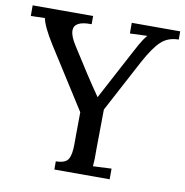

<svg xmlns="http://www.w3.org/2000/svg" viewBox="-92 -776 822 851"><g transform="rotate(10 319.0 -350.0)"><path d="M651 -663H648Q602 -662 571.5 -633.5Q541 -605 503 -535L378 -300L376 -124Q377 -74 374 -44L457 -48V0H208V-37H211Q252 -38 264 -59Q276 -80 276 -126V-158L277 -270L104 -542Q58 -615 50 -654L-13 -652V-700H259V-663H256Q180 -664 180 -621Q180 -596 205 -557Q284 -431 341 -349Q346 -359 418 -494L465 -582Q467 -586 480.5 -610.5Q494 -635 511 -655L433 -652V-700H651Z"/></g></svg>

Font: Sumana
Style: Regular
Weight: 400
Designer: Cyreal, Alexei Vanyashin (Devanagari), Olga Karpushina (Latin)
Foundry: Cyreal
Version: Version 1.015;PS 001.015;hotconv 1.0.70;makeotf.lib2.5.58329